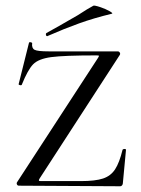

<svg xmlns="http://www.w3.org/2000/svg" viewBox="-20 -647 493 669"><path d="M325 -452Q325 -454 317 -454Q203 -454 158.5 -448Q114 -442 95.5 -423Q77 -404 56 -352Q56 -350 52 -350Q49 -350 46.5 -351.5Q44 -353 45 -354L81 -498Q81 -500 85 -500Q88 -500 90.5 -498.5Q93 -497 92 -496Q90 -479 100.5 -473.5Q111 -468 150 -468H390Q395 -468 397.5 -463.5Q400 -459 397 -455L118 -25Q115 -20 115.5 -18Q116 -16 122 -16H262Q312 -16 339 -25Q366 -34 381 -57Q396 -80 407 -125Q409 -128 414 -128Q419 -128 419 -125L408 -8Q408 -5 405.5 -1.5Q403 2 399 2L46 0Q41 0 39 -4.5Q37 -9 40 -13L322 -446ZM145 -521Q141 -521 140 -525.5Q139 -530 142 -532Q175 -550 251 -594Q269 -606 282.5 -614Q296 -622 305 -627Q309 -629 328.5 -622.5Q348 -616 362 -608Q376 -600 369 -599Q307 -584 255.5 -565.5Q204 -547 147 -522Z"/></svg>

Font: Cormorant Unicase
Style: Regular
Weight: 400
Designer: Christian Thalmann (Catharsis Fonts)
Foundry: Catharsis Fonts
Version: Version 4.000